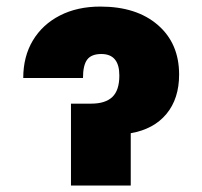

<svg xmlns="http://www.w3.org/2000/svg" viewBox="-20 -573 625 593"><path d="M51.8 -332Q51.8 -398.4 81.5 -448Q111.3 -497.6 165 -525.1Q218.8 -552.7 290 -552.7Q401.9 -552.7 467.5 -495.8Q533.2 -439 533.2 -342.8Q533.2 -268.1 493.9 -220.9Q454.6 -173.8 383.8 -161.6V0H199.2V-252.9H261.7Q305.2 -252.9 326.9 -273.4Q348.6 -293.9 348.6 -339.8Q348.6 -406.2 293 -406.2Q262.2 -406.2 249.3 -388.9Q236.3 -371.6 236.3 -332Z"/></svg>

Font: Inter Display Black
Style: Regular
Weight: 900
Designer: Rasmus Andersson
Foundry: rsms
Version: Version 4.000;git-a52131595